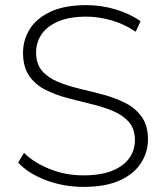

<svg xmlns="http://www.w3.org/2000/svg" viewBox="-20 -725 649 750"><path d="M306 5Q228 5 158.5 -21.5Q89 -48 51 -90L74 -128Q110 -91 172.5 -65.5Q235 -40 305 -40Q375 -40 419.5 -58.5Q464 -77 485.5 -108Q507 -139 507 -177Q507 -222 483 -249Q459 -276 420 -292Q381 -308 335 -319Q289 -330 242 -342.5Q195 -355 156 -375Q117 -395 93.5 -429.5Q70 -464 70 -519Q70 -569 96 -611Q122 -653 177 -679Q232 -705 318 -705Q376 -705 432.5 -688Q489 -671 529 -642L510 -601Q466 -631 415.5 -645.5Q365 -660 318 -660Q251 -660 207 -641Q163 -622 142 -590.5Q121 -559 121 -520Q121 -475 144.5 -448Q168 -421 207 -405Q246 -389 293 -378Q340 -367 386 -354.5Q432 -342 471 -322Q510 -302 534 -268Q558 -234 558 -180Q558 -131 531 -88.5Q504 -46 448.5 -20.5Q393 5 306 5Z"/></svg>

Font: Montserrat Z Light
Style: Regular
Weight: 300
Designer: Julieta Ulanovsky
Foundry: Julieta Ulanovsky
Version: Version 8.000